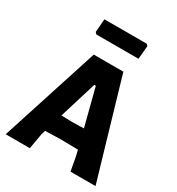

<svg xmlns="http://www.w3.org/2000/svg" viewBox="-199 -973 1009 1096"><g transform="rotate(30 305.5 -425.0)"><path d="M444 -850 455 -840 447 -752H169L159 -763L166 -850ZM409 -645 598 0H433L416 -93L407 -130L291 -132L191 -129L183 -103L165 0H6L214 -645ZM303 -497 228 -252 302 -250 376 -252 313 -497Z"/></g></svg>

Font: Alegreya Sans ExtraBold
Style: Regular
Weight: 800
Designer: Juan Pablo del Peral
Foundry: Huerta Tipografica
Version: Version 2.007